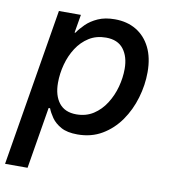

<svg xmlns="http://www.w3.org/2000/svg" viewBox="-93 -619 788 895"><g transform="rotate(10 301.0 -172.0)"><path d="M-8.8 204.1 114.7 -541H218.8L204.1 -454.6H208Q221.7 -475.1 243.9 -496.8Q266.1 -518.6 299.3 -533.4Q332.5 -548.3 378.9 -548.3Q437 -548.3 480.2 -522.5Q523.4 -496.6 547.4 -448.2Q571.3 -399.9 571.3 -332Q571.3 -270.5 553.2 -209.5Q535.2 -148.4 500.5 -98.9Q465.8 -49.3 415.3 -19.3Q364.7 10.7 299.3 10.7Q250.5 10.7 221.2 -5.6Q191.9 -22 176 -44.9Q160.2 -67.9 152.8 -87.4H146L97.7 204.1ZM277.8 -80.6Q323.7 -80.6 358.4 -103Q393.1 -125.5 416.5 -162.4Q439.9 -199.2 451.7 -242.7Q463.4 -286.1 463.4 -328.1Q463.4 -386.2 436 -421.6Q408.7 -457 353 -457Q307.1 -457 272.7 -435.3Q238.3 -413.6 215.1 -377.7Q191.9 -341.8 180.2 -298.1Q168.5 -254.4 168.5 -210.9Q168.5 -150.9 196 -115.7Q223.6 -80.6 277.8 -80.6Z"/></g></svg>

Font: Inter 17pt Medium
Style: Italic
Weight: 500
Italic angle: -9.3988°
Version: Version 4.001;git-66647c0bb